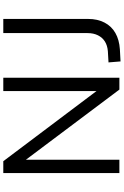

<svg xmlns="http://www.w3.org/2000/svg" viewBox="187 -932 752 1166"><g transform="rotate(-90 563.0 -349.0)"><path d="M95 0V-705H167L608 -119H593V-705H674V0H602L163 -585H176V0ZM773 7 767 -66 836 -70Q870 -73 894 -88Q918 -103 931.5 -130Q945 -157 945 -193V-705H1031V-190Q1031 -133 1009 -90.5Q987 -48 946 -24.5Q905 -1 847 3Z"/></g></svg>

Font: Nunito Sans 10pt
Style: Regular
Weight: 400
Designer: Vernon Adams
Foundry: Vernon Adams
Version: Version 3.101;gftools[0.9.27]